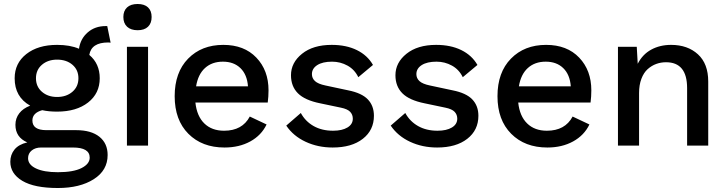

<svg xmlns="http://www.w3.org/2000/svg" viewBox="-20 -737 3684 972"><path d="M365.2 -78.1Q441.4 -78.1 483.2 -44.7Q524.9 -11.2 524.9 47.9Q524.9 125.5 454.6 170.2Q384.3 214.8 272.9 214.8Q153.8 214.8 93 178.5Q32.2 142.1 32.2 82Q32.2 46.4 53.2 20.3Q74.2 -5.9 118.2 -16.1Q58.1 -42 58.1 -105Q58.1 -138.2 77.4 -163.3Q96.7 -188.5 132.8 -202.1Q54.2 -246.1 54.2 -340.8Q54.2 -417 113.3 -463.4Q172.4 -509.8 269 -509.8Q334.5 -509.8 379.9 -490.2Q387.2 -541 424.1 -573Q460.9 -605 515.1 -605H522.9L540 -521Q538.1 -521 533.9 -521.5Q529.8 -522 527.8 -522Q442.4 -522 432.1 -459Q484.9 -414.6 484.9 -340.8Q484.9 -264.2 425.8 -218Q366.7 -171.9 269 -171.9Q226.6 -171.9 193.8 -179.2Q144 -165.5 144 -127Q144 -78.1 214.8 -78.1ZM269 -435.1Q222.7 -435.1 192.4 -409.2Q162.1 -383.3 162.1 -340.8Q162.1 -298.3 192.4 -272.2Q222.7 -246.1 269 -246.1Q315.9 -246.1 346.4 -272.2Q377 -298.3 377 -340.8Q377 -383.3 346.7 -409.2Q316.4 -435.1 269 -435.1ZM272.9 134.8Q351.6 134.8 392.8 113.8Q434.1 92.8 434.1 61Q434.1 9.8 349.1 9.8H188Q159.2 9.8 140.6 24.7Q122.1 39.6 122.1 64Q122.1 96.7 162.1 115.7Q202.1 134.8 272.9 134.8Z M604.5 -650.9Q604.5 -682.1 623.3 -699.5Q642.1 -716.8 676.8 -716.8Q710.9 -716.8 729.2 -699.7Q747.6 -682.6 747.6 -650.9Q747.6 -619.1 729.2 -601.6Q710.9 -584 676.8 -584Q642.6 -584 623.5 -601.6Q604.5 -619.1 604.5 -650.9ZM729.5 -500V0H622.6V-500Z M1116.7 9.8Q1002.9 9.8 933.6 -59.8Q864.3 -129.4 864.3 -250Q864.3 -370.6 932.4 -440.2Q1000.5 -509.8 1110.4 -509.8Q1216.3 -509.8 1277.8 -445.3Q1339.4 -380.9 1339.4 -279.8Q1339.4 -248 1335.4 -217.8H969.2Q976.6 -148.9 1014.4 -112.1Q1052.2 -75.2 1114.3 -75.2Q1206.5 -75.2 1244.6 -147L1329.6 -106.9Q1303.2 -51.8 1247.1 -21Q1190.9 9.8 1116.7 9.8ZM972.7 -299.8H1235.4Q1231 -359.4 1197.3 -392.1Q1163.6 -424.8 1108.4 -424.8Q1053.2 -424.8 1017.8 -392.6Q982.4 -360.4 972.7 -299.8Z M1664.1 9.8Q1589.4 9.8 1527.1 -19.3Q1464.8 -48.3 1429.2 -101.1L1502.9 -165Q1525.9 -122.6 1567.6 -98.9Q1609.4 -75.2 1666 -75.2Q1711.9 -75.2 1739 -91.6Q1766.1 -107.9 1766.1 -136.2Q1766.1 -156.7 1752.7 -170.9Q1739.3 -185.1 1706.1 -191.9L1601.1 -213.9Q1523.4 -229.5 1488.3 -264.6Q1453.1 -299.8 1453.1 -356Q1453.1 -419.9 1509 -464.8Q1564.9 -509.8 1659.2 -509.8Q1732.9 -509.8 1786.6 -483.4Q1840.3 -457 1868.2 -408.2L1793.9 -346.2Q1775.4 -384.8 1739.3 -404.8Q1703.1 -424.8 1661.1 -424.8Q1613.3 -424.8 1586.2 -407.5Q1559.1 -390.1 1559.1 -361.8Q1559.1 -340.8 1574.7 -326.4Q1590.3 -312 1627.9 -304.2L1742.2 -279.8Q1811.5 -266.1 1842.3 -233.6Q1873 -201.2 1873 -150.9Q1873 -78.1 1816.7 -34.2Q1760.3 9.8 1664.1 9.8Z M2192.9 9.8Q2118.2 9.8 2055.9 -19.3Q1993.7 -48.3 1958 -101.1L2031.7 -165Q2054.7 -122.6 2096.4 -98.9Q2138.2 -75.2 2194.8 -75.2Q2240.7 -75.2 2267.8 -91.6Q2294.9 -107.9 2294.9 -136.2Q2294.9 -156.7 2281.5 -170.9Q2268.1 -185.1 2234.9 -191.9L2129.9 -213.9Q2052.2 -229.5 2017.1 -264.6Q1981.9 -299.8 1981.9 -356Q1981.9 -419.9 2037.8 -464.8Q2093.8 -509.8 2188 -509.8Q2261.7 -509.8 2315.4 -483.4Q2369.1 -457 2397 -408.2L2322.8 -346.2Q2304.2 -384.8 2268.1 -404.8Q2231.9 -424.8 2189.9 -424.8Q2142.1 -424.8 2115 -407.5Q2087.9 -390.1 2087.9 -361.8Q2087.9 -340.8 2103.5 -326.4Q2119.1 -312 2156.7 -304.2L2271 -279.8Q2340.3 -266.1 2371.1 -233.6Q2401.9 -201.2 2401.9 -150.9Q2401.9 -78.1 2345.5 -34.2Q2289.1 9.8 2192.9 9.8Z M2751 9.8Q2637.2 9.8 2567.9 -59.8Q2498.5 -129.4 2498.5 -250Q2498.5 -370.6 2566.7 -440.2Q2634.8 -509.8 2744.6 -509.8Q2850.6 -509.8 2912.1 -445.3Q2973.6 -380.9 2973.6 -279.8Q2973.6 -248 2969.7 -217.8H2603.5Q2610.8 -148.9 2648.7 -112.1Q2686.5 -75.2 2748.5 -75.2Q2840.8 -75.2 2878.9 -147L2963.9 -106.9Q2937.5 -51.8 2881.3 -21Q2825.2 9.8 2751 9.8ZM2606.9 -299.8H2869.6Q2865.2 -359.4 2831.5 -392.1Q2797.9 -424.8 2742.7 -424.8Q2687.5 -424.8 2652.1 -392.6Q2616.7 -360.4 2606.9 -299.8Z M3108.4 0V-500H3203.6L3208.5 -414.1Q3232.9 -461.9 3276.9 -485.8Q3320.8 -509.8 3377.4 -509.8Q3460.9 -509.8 3513.2 -462.2Q3565.4 -414.6 3565.4 -324.2V0H3458.5V-291Q3458.5 -421.9 3351.6 -421.9Q3325.7 -421.9 3302.2 -413.3Q3278.8 -404.8 3258.8 -387Q3238.8 -369.1 3227.1 -338.1Q3215.3 -307.1 3215.3 -266.1V0Z"/></svg>

Font: Work Sans Medium
Style: Regular
Weight: 500
Designer: Wei Huang
Foundry: Wei Huang
Version: Version 2.012